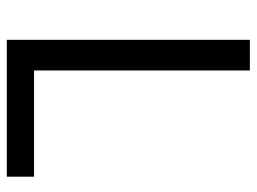

<svg xmlns="http://www.w3.org/2000/svg" viewBox="-115 -639 754 564"><g transform="rotate(90 262.0 -357.0)"><path d="M97 0V-714H187V-80H499V0Z"/></g></svg>

Font: Noto Sans Syloti Nagri
Style: Regular
Weight: 400
Designer: Monotype Design Team
Foundry: Monotype Imaging Inc.
Version: Version 2.003; ttfautohint (v1.8.4.7-5d5b)